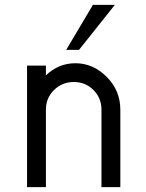

<svg xmlns="http://www.w3.org/2000/svg" viewBox="-20 -770 600 790"><path d="M452.6 -750 305.2 -564.9H252.4L362.3 -750ZM290 -509.8Q363.3 -509.8 419.2 -453.6Q475.1 -397.5 475.1 -318.8V0H397.5V-318.8Q397.5 -366.7 364.5 -399.7Q331.5 -432.6 283.7 -432.6Q235.8 -432.6 202.4 -399.7Q168.9 -366.7 168.9 -318.8V0H91.3V-500H168.9V-460Q221.2 -509.8 290 -509.8Z"/></svg>

Font: Now
Style: Regular
Weight: 400
Designer: Alfredo Marco Pradil
Foundry: Alfredo Marco Pradil
Version: Version 1.002;PS 001.002;hotconv 1.0.88;makeotf.lib2.5.64775